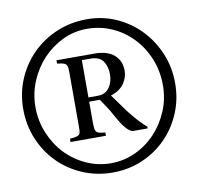

<svg xmlns="http://www.w3.org/2000/svg" viewBox="-78 -757 879 852"><g transform="rotate(-10 362.0 -331.0)"><path d="M485 -152Q457 -152 414 -231Q409 -239 406 -245Q403 -251 398 -259.5Q393 -268 384.5 -280.5Q376 -293 362 -314H314V-222Q314 -205 315 -195Q316 -185 320.5 -179Q325 -173 334.5 -170.5Q344 -168 361 -167V-152H201L202 -167Q220 -168 230 -170.5Q240 -173 244.5 -178.5Q249 -184 249.5 -194.5Q250 -205 250 -222V-452Q250 -468 249 -477.5Q248 -487 243.5 -492.5Q239 -498 229.5 -500.5Q220 -503 203 -505V-520H375Q432 -520 462.5 -493.5Q493 -467 493 -422Q493 -392 474 -364.5Q455 -337 414 -324L471 -245Q491 -219 511 -197Q531 -175 549 -160V-152ZM357 -333Q390 -333 408 -357.5Q426 -382 426 -418Q426 -453 409.5 -477Q393 -501 352 -501H314V-333ZM704 -329Q704 -257 677.5 -194.5Q651 -132 605 -85.5Q559 -39 497 -12.5Q435 14 363 14Q291 14 228 -13Q165 -40 119 -86.5Q73 -133 46.5 -196Q20 -259 20 -332Q20 -404 47 -467Q74 -530 121 -576.5Q168 -623 231 -649.5Q294 -676 367 -676Q437 -676 498 -649Q559 -622 605 -574.5Q651 -527 677.5 -464Q704 -401 704 -329ZM649 -330Q649 -393 626.5 -448.5Q604 -504 564.5 -545.5Q525 -587 472.5 -610.5Q420 -634 360 -634Q302 -634 250.5 -609.5Q199 -585 160 -543.5Q121 -502 98 -447Q75 -392 75 -331Q75 -269 98 -213.5Q121 -158 160 -117Q199 -76 251.5 -52Q304 -28 363 -28Q421 -28 473 -52Q525 -76 564 -117.5Q603 -159 626 -213.5Q649 -268 649 -330Z"/></g></svg>

Font: STIXGeneralUnicodeRegular
Style: Regular
Weight: 400
Designer: MicroPress Inc., with final additions and corrections provided by Coen Hoffman, Elsevier (retired)
Version: Version 1.1.0